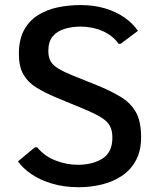

<svg xmlns="http://www.w3.org/2000/svg" viewBox="-20 -741 642 770"><path d="M296.4 9.8Q236.3 9.8 188 -4.9Q139.6 -19.5 105.5 -43Q71.3 -66.4 52.2 -93.8L120.1 -150.4H128.9Q158.2 -114.7 202.6 -97.4Q247.1 -80.1 292.5 -80.1Q351.1 -80.1 390.9 -105Q430.7 -129.9 430.7 -189Q430.7 -218.8 419.9 -237.5Q409.2 -256.3 382.3 -272.2Q355.5 -288.1 306.6 -308.1L205.1 -350.1Q158.7 -369.6 125.2 -390.4Q91.8 -411.1 73.7 -442.6Q55.7 -474.1 55.7 -524.9Q55.7 -581.5 75.9 -619.4Q96.2 -657.2 131.1 -679.4Q166 -701.7 210.4 -711.2Q254.9 -720.7 303.2 -720.7Q356.9 -720.7 401.1 -707.5Q445.3 -694.3 479 -670.9Q512.7 -647.5 533.2 -617.2L463.9 -565.4H455.6Q432.1 -598.6 391.6 -616.5Q351.1 -634.3 303.2 -634.3Q268.6 -634.3 238.8 -625.2Q209 -616.2 191.4 -595Q173.8 -573.7 173.8 -536.6Q173.8 -512.7 182.6 -496.3Q191.4 -480 212.6 -466.8Q233.9 -453.6 271 -438.5L367.2 -399.9Q423.3 -377 463.4 -353Q503.4 -329.1 524.7 -291.7Q545.9 -254.4 545.9 -190.9Q545.9 -136.2 525.1 -97.9Q504.4 -59.6 469 -35.9Q433.6 -12.2 388.9 -1.2Q344.2 9.8 296.4 9.8Z"/></svg>

Font: Comme Medium
Style: Regular
Weight: 500
Version: Version 1.000;gftools[0.9.27]